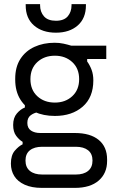

<svg xmlns="http://www.w3.org/2000/svg" viewBox="-20 -711 557 934"><path d="M184 203Q134 203 100 187.5Q66 172 49.5 145.5Q33 119 33 85Q33 44 52 22Q71 0 90 -9V-21Q73 -31 58.5 -50.5Q44 -70 44 -103Q44 -138 62 -159Q80 -180 101 -188V-207L164 -165Q145 -162 129 -150Q113 -138 113 -113Q113 -88 130.5 -76Q148 -64 176 -64H344Q419 -64 460 -30.5Q501 3 501 65V72Q501 132 460 167.5Q419 203 344 203ZM349 138Q387 138 408.5 120.5Q430 103 430 70Q430 37 408.5 20Q387 3 349 3H185Q147 3 125.5 20Q104 37 104 70Q104 103 125.5 120.5Q147 138 185 138ZM365 -326Q365 -378 331.5 -409Q298 -440 247 -440Q195 -440 161.5 -409Q128 -378 128 -326Q128 -274 161.5 -243Q195 -212 247 -212Q298 -212 331.5 -243Q365 -274 365 -326ZM54 -324V-328Q54 -385 79 -424Q104 -463 147.5 -483Q191 -503 246 -503Q269 -503 289.5 -498.5Q310 -494 326 -489H497V-424H404V-412Q417 -394 425.5 -371.5Q434 -349 434 -320Q434 -237 382 -192Q330 -147 247 -147Q191 -147 147.5 -167Q104 -187 79 -227Q54 -267 54 -324ZM105 -685V-691H175V-686Q175 -653 194 -631.5Q213 -610 252 -610Q291 -610 309.5 -631.5Q328 -653 328 -686V-691H398V-685Q398 -622 358 -587Q318 -552 252 -552Q186 -552 145.5 -587Q105 -622 105 -685Z"/></svg>

Font: Space Grotesk Frontify
Style: Regular
Weight: 400
Designer: Florian Karsten
Version: Version 2.000